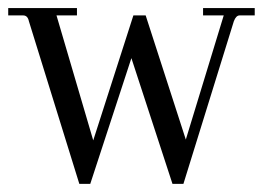

<svg xmlns="http://www.w3.org/2000/svg" viewBox="-30 -452 646 472"><path d="M469.2 -432.1H596.2V-414.1H559.1Q550.3 -414.1 544.9 -399.9L420.9 0H394L293 -309.1L191.9 0H165L41 -399.9Q38.1 -414.1 26.9 -414.1H-9.8V-432.1H159.2V-414.1H108.9L199.2 -106.9L297.9 -414.1H328.1L426.8 -108.9L520 -414.1H469.2Z"/></svg>

Font: Arapey-Regular
Style: Regular
Weight: 400
Designer: Eduardo Rodriguez Tunni
Foundry: Eduardo Rodriguez Tunni
Version: Version 1.002